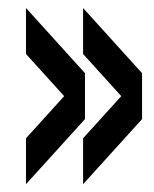

<svg xmlns="http://www.w3.org/2000/svg" viewBox="-20 -557 390 486"><path d="M190.3 -420.4V-536.7L339.6 -371.8V-255.5ZM190.3 -90.8V-207L339.6 -371.8V-255.5ZM45.8 -420.4V-536.7L195.1 -371.8V-255.5ZM45.8 -90.8V-207L195.1 -371.8V-255.5Z"/></svg>

Font: Big Shoulders Thin
Style: Regular
Weight: 100
Designer: Patric King
Foundry: XO Type Co
Version: Version 2.002